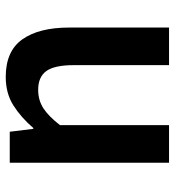

<svg xmlns="http://www.w3.org/2000/svg" viewBox="10 -605 609 669"><g transform="rotate(90 314.5 -270.5)"><path d="M248 14Q158 14 117 -44Q76 -102 76 -207V-555H207V-223Q207 -156 227.5 -127.5Q248 -99 293 -99Q329 -99 357 -117Q385 -135 416 -175V-555H547V0H439L429 -82H426Q389 -39 347 -12.5Q305 14 248 14Z"/></g></svg>

Font: Noto Sans KR Thin SemiBold
Style: Regular
Weight: 600
Version: Version 2.004-H2;hotconv 1.0.118;makeotfexe 2.5.65603